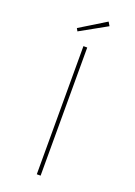

<svg xmlns="http://www.w3.org/2000/svg" viewBox="-170 -977 732 1042"><g transform="rotate(20 196.0 -456.0)"><path d="M185 0V-740H207V0ZM127 -804 118 -820 268 -912 281 -890Z"/></g></svg>

Font: Lexend Tera Thin
Style: Regular
Weight: 250
Version: Version 1.007